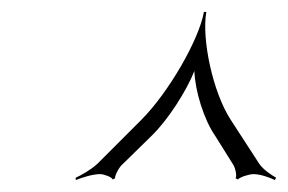

<svg xmlns="http://www.w3.org/2000/svg" viewBox="-20 -834 483 322"><path d="M107 -536V-532C117 -536 135 -542 148 -542C154 -542 168 -537 169 -533L173 -535C172 -539 180 -554 185 -558L234 -606C262 -633 293 -682 306 -715C307 -682 322 -633 341 -606L371 -558C374 -554 378 -539 375 -535L379 -533C382 -537 398 -542 405 -542C417 -542 433 -536 441 -532L443 -536C436 -540 422 -549 415 -559L367 -633C337 -679 318 -768 326 -814H322C314 -768 263 -679 217 -633L143 -559C132 -549 116 -540 107 -536Z"/></svg>

Font: Armata Saber
Style: RgIta
Weight: 400
Designer: Jasper
Foundry: Cannot Into Space Fonts
Version: Version 0.970